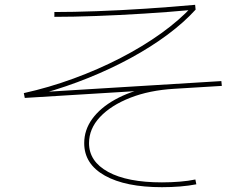

<svg xmlns="http://www.w3.org/2000/svg" viewBox="-20 -757 1040 798"><path d="M653 21Q502 21 416 -27Q330 -75 330 -162Q330 -217 363.5 -263Q397 -309 458 -343Q519 -377 599 -394L605 -382L83 -350L79 -370Q183 -393 285.5 -430.5Q388 -468 481 -516Q574 -564 650.5 -619Q727 -674 779 -731L780 -716Q683 -707 579.5 -700.5Q476 -694 379.5 -690.5Q283 -687 206 -687V-707Q283 -707 381.5 -710.5Q480 -714 586 -721Q692 -728 791 -737L793 -717Q745 -664 676.5 -613Q608 -562 524.5 -516.5Q441 -471 348 -433.5Q255 -396 159 -369L149 -374L900 -420L902 -400L705 -388Q601 -382 521 -350.5Q441 -319 395.5 -270.5Q350 -222 350 -162Q350 -86 429.5 -42.5Q509 1 653 1Q691 1 727.5 -2Q764 -5 792 -11L796 9Q766 15 729 18Q692 21 653 21Z"/></svg>

Font: M PLUS 2 Thin Thin
Style: Regular
Weight: 250
Version: Version 1.001